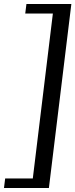

<svg xmlns="http://www.w3.org/2000/svg" viewBox="-23 -756 379 966"><path d="M223 190 336 -736H110L104 -688H243L142 142H3L-3 190Z"/></svg>

Font: Gamestation Text
Style: Italic
Weight: 400
Designer: Jonas Hecksher
Foundry: Jonas Hecksher, Playtypeª, e-types AS
Version: Version 1.003